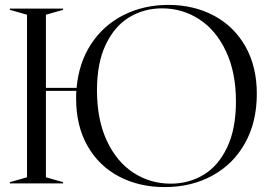

<svg xmlns="http://www.w3.org/2000/svg" viewBox="-20 -747 1101 782"><path d="M20 -5 90 -25V-687L20 -707V-712H237V-707L167 -687V-389H292Q301 -491 351 -567.5Q401 -644 483 -685.5Q565 -727 666 -727Q769 -727 851 -683.5Q933 -640 979.5 -558Q1026 -476 1026 -365Q1026 -250 978 -164Q930 -78 844.5 -31.5Q759 15 651 15Q547 15 465 -28Q383 -71 336.5 -152.5Q290 -234 290 -346Q290 -367 291 -377H167V-25L237 -5V0H20ZM675 1Q749 1 809 -35Q869 -71 905 -146.5Q941 -222 941 -334Q941 -452 900.5 -538Q860 -624 791.5 -668.5Q723 -713 640 -713Q567 -713 507 -677Q447 -641 411 -566Q375 -491 375 -379Q375 -260 415 -174Q455 -88 523.5 -43.5Q592 1 675 1Z"/></svg>

Font: Nyght Serif Light
Style: Regular
Weight: 300
Designer: Maksym Kobuzan
Version: Version 0.410